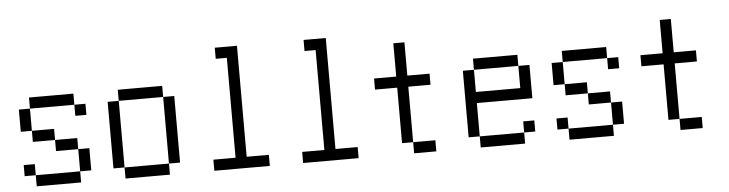

<svg xmlns="http://www.w3.org/2000/svg" viewBox="-44 -883 4088 1077"><g transform="rotate(-5 2000.0 -344.0)"><path d="M437.5 -375V-437.5H375V-375ZM125 -62.5V0H375V-62.5ZM125 -62.5V-125H62.5V-62.5ZM375 -62.5H437.5Q437.5 -62.5 437.5 -187.5H375Q375 -187.5 375 -62.5ZM375 -187.5V-250H250V-187.5ZM250 -250V-312.5H125V-250ZM125 -312.5Q125 -312.5 125 -437.5H62.5Q62.5 -437.5 62.5 -312.5ZM125 -437.5H375V-500H125Z M625 -62.5V0H875V-62.5ZM625 -62.5Q625 -62.5 625 -437.5H562.5Q562.5 -437.5 562.5 -62.5ZM875 -62.5H937.5Q937.5 -62.5 937.5 -437.5H875Q875 -437.5 875 -62.5ZM625 -437.5H875V-500H625Z M1437.5 0V-62.5H1312.5Q1312.5 -62.5 1312.5 -687.5H1187.5V-625H1250V-62.5H1125V0Z M1937.5 0V-62.5H1812.5Q1812.5 -62.5 1812.5 -687.5H1687.5V-625H1750V-62.5H1625V0Z M2375 0V-62.5H2250V0ZM2375 -375V-437.5H2250V-625H2187.5V-437.5H2062.5V-375H2187.5V-62.5H2250V-375Z M2937.5 -62.5V-125H2875V-62.5H2625V0H2875V-62.5ZM2625 -62.5V-250H2937.5V-437.5H2875Q2875 -437.5 2875 -312.5H2625Q2625 -312.5 2625 -437.5H2562.5Q2562.5 -437.5 2562.5 -62.5ZM2625 -437.5H2875V-500H2625Z M3437.5 -375V-437.5H3375V-375ZM3125 -62.5V0H3375V-62.5ZM3125 -62.5V-125H3062.5V-62.5ZM3375 -62.5H3437.5Q3437.5 -62.5 3437.5 -187.5H3375Q3375 -187.5 3375 -62.5ZM3375 -187.5V-250H3250V-187.5ZM3250 -250V-312.5H3125V-250ZM3125 -312.5Q3125 -312.5 3125 -437.5H3062.5Q3062.5 -437.5 3062.5 -312.5ZM3125 -437.5H3375V-500H3125Z M3875 0V-62.5H3750V0ZM3875 -375V-437.5H3750V-625H3687.5V-437.5H3562.5V-375H3687.5V-62.5H3750V-375Z"/></g></svg>

Font: Unifont
Style: Medium
Weight: 500
Version: Version 9.0.06